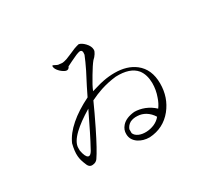

<svg xmlns="http://www.w3.org/2000/svg" viewBox="-137 -954 1273 1165"><g transform="rotate(-30 500.0 -371.5)"><path d="M378.9 -674.8 348.6 -677.7Q344.7 -678.7 340.8 -680.7Q337.9 -682.6 333 -684.6Q320.3 -691.4 317.4 -691.4Q311.5 -690.4 316.4 -673.8Q321.3 -659.2 338.9 -642.6Q356.4 -627 372.1 -622.1Q380.9 -620.1 387.7 -624Q395.5 -628.9 398.4 -637.7L431.6 -654.3Q451.2 -664.1 460.9 -668Q476.6 -675.8 489.3 -679.7Q510.7 -687.5 516.6 -675.8Q520.5 -667 517.6 -650.4Q502.9 -613.3 477.5 -561.5Q462.9 -532.2 434.6 -478.5L404.3 -417Q319.3 -375 264.6 -327.1Q208 -278.3 183.6 -222.7Q170.9 -171.9 173.8 -138.7Q175.8 -109.4 191.4 -74.2Q202.1 -43 228.5 -46.9Q251 -48.8 262.7 -65.4Q294.9 -111.3 353.5 -230.5Q397.5 -320.3 425.8 -383.8Q467.8 -404.3 505.9 -417Q560.5 -434.6 615.2 -440.4Q715.8 -444.3 758.8 -392.6Q787.1 -356.4 788.1 -296.9Q788.1 -248 771.5 -203.1Q759.8 -168 741.2 -143.6Q713.9 -169.9 675.8 -185.5Q639.6 -199.2 605.5 -199.2Q544.9 -193.4 516.6 -161.1Q495.1 -136.7 496.1 -106.4Q496.1 -66.4 532.2 -41Q565.4 -18.6 610.4 -18.6Q709 -24.4 770.5 -100.6Q828.1 -172.9 828.1 -270.5Q828.1 -370.1 762.7 -420.9Q707 -463.9 620.1 -463.9Q580.1 -463.9 540 -456.1Q517.6 -452.1 482.4 -441.4L452.1 -432.6Q463.9 -463.9 498 -519.5Q529.3 -572.3 547.9 -594.7Q562.5 -607.4 572.3 -623Q582 -637.7 582 -648.4Q582 -673.8 558.6 -698.2Q538.1 -719.7 518.6 -723.6Q504.9 -720.7 485.4 -713.9Q473.6 -709 451.2 -699.2Q422.9 -687.5 411.1 -682.6Q390.6 -675.8 378.9 -674.8ZM202.1 -161.1V-179.7Q202.1 -218.8 252.9 -267.6Q295.9 -308.6 374 -355.5Q341.8 -288.1 311.5 -227.5Q281.2 -167 270.5 -148.4Q246.1 -95.7 227.5 -105.5Q210.9 -113.3 202.1 -161.1ZM527.3 -95.7V-123Q536.1 -146.5 558.6 -159.2Q581.1 -169.9 609.4 -168Q638.7 -167 665 -151.4Q693.4 -133.8 710.9 -104.5Q694.3 -83 666 -70.3Q638.7 -58.6 609.4 -57.6Q580.1 -56.6 557.6 -66.4Q534.2 -77.1 527.3 -95.7Z"/></g></svg>

Font: BatangChe
Style: Regular
Weight: 400
Monospace: yes
Version: Version 2.21